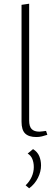

<svg xmlns="http://www.w3.org/2000/svg" viewBox="-20 -734 304 1034"><path d="M176 4Q135 4 115.5 -15Q96 -34 96 -78V-708L137 -714V-85Q137 -53 150.5 -39Q164 -25 192 -25Q199 -25 208 -26.5Q217 -28 228 -29L235 -8Q220 -3 205.5 0.5Q191 4 176 4ZM137 280 118 264Q139 244 150.5 218.5Q162 193 162 166Q162 141 154 122Q146 103 129 93L158 69Q182 84 191.5 107Q201 130 201 157Q201 190 184.5 223.5Q168 257 137 280Z"/></svg>

Font: Ysabeau Infant ExtraLight
Style: Regular
Weight: 250
Designer: Christian Thalmann (Catharsis Fonts)
Version: Version 2.001;gftools[0.9.30]; featfreeze: ss01,ss02,lnum